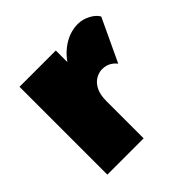

<svg xmlns="http://www.w3.org/2000/svg" viewBox="-129 -591 711 711"><g transform="rotate(-45 226.5 -236.0)"><path d="M240 -460H50V0H240ZM369 -262 448 -430Q439 -447 415.5 -459.5Q392 -472 367 -472Q325 -472 287.5 -446.5Q250 -421 227 -378Q204 -335 204 -280L240 -195Q240 -228 250.5 -249Q261 -270 278 -280Q295 -290 312 -290Q332 -290 346 -282Q360 -274 369 -262Z"/></g></svg>

Font: Jost Black
Style: Regular
Weight: 900
Version: Version 3.710